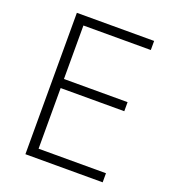

<svg xmlns="http://www.w3.org/2000/svg" viewBox="-131 -813 814 911"><g transform="rotate(20 276.0 -357.0)"><path d="M491.2 0H101.1V-713.9H491.2V-668H150.9V-397.9H472.2V-352.1H150.9V-45.9H491.2Z"/></g></svg>

Font: OpenSans-Light
Style: Regular
Weight: 300
Foundry: Ascender Corporation
Version: Version 1.10